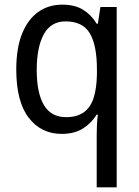

<svg xmlns="http://www.w3.org/2000/svg" viewBox="-20 -566 599 826"><path d="M396 14Q396 -4 397 -27.5Q398 -51 401 -73H396Q373 -36 336.5 -13Q300 10 245 10Q157 10 103.5 -59.5Q50 -129 50 -267Q50 -359 75 -421Q100 -483 144.5 -514.5Q189 -546 248 -546Q302 -546 337.5 -524Q373 -502 396 -464H401L412 -536H482V240H396ZM264 -62Q311 -62 340 -82.5Q369 -103 382.5 -144Q396 -185 397 -247V-267Q397 -371 366.5 -422.5Q336 -474 262 -474Q199 -474 168.5 -418.5Q138 -363 138 -265Q138 -166 169 -114Q200 -62 264 -62Z"/></svg>

Font: Noto Sans Devanagari SemiCondensed
Style: Regular
Weight: 400
Width: 4
Designer: Jelle Bosma - Monotype Design Team
Foundry: Monotype Imaging Inc.
Version: Version 2.006